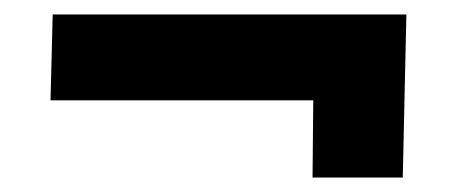

<svg xmlns="http://www.w3.org/2000/svg" viewBox="-20 -526 633 266"><path d="M414 -387H50L53 -506H543L538 -280H413Z"/></svg>

Font: Covid19
Style: Regular
Weight: 400
Designer: Peter Wiegel
Foundry: (c) CAT - Ing. Peter Wiegel.  for Rudolf Maass + Partner GmbH
Version: Version 001.000